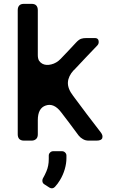

<svg xmlns="http://www.w3.org/2000/svg" viewBox="-20 -739 597 1009"><path d="M306.6 55.7Q315.4 55.7 322.3 62.5Q329.1 69.3 329.1 78.1V92.8Q329.1 120.1 320.3 150.4Q311.5 180.7 294.9 208Q283.2 227.5 268.6 243.2Q255.9 255.9 240.2 247.1L212.9 229.5Q205.1 224.6 203.1 215.8Q201.2 207 205.1 199.2Q215.8 180.7 223.6 162.1Q236.3 132.8 236.3 96.7V78.1Q236.3 69.3 243.2 62.5Q250 55.7 258.8 55.7ZM492.2 -501Q501 -510.7 498 -525.4Q495.1 -539.1 478.5 -539.1Q463.9 -539.1 435.5 -539.1Q417 -539.1 406.2 -535.2Q394.5 -531.2 379.9 -515.6Q359.4 -494.1 339.8 -472.7Q319.3 -451.2 298.8 -429.7Q277.3 -407.2 249 -400.4Q221.7 -393.6 202.1 -404.3Q191.4 -410.2 184.6 -420.9Q178.7 -432.6 178.7 -449.2Q178.7 -528.3 178.7 -685.5Q178.7 -702.1 169.9 -710.9Q162.1 -718.8 145.5 -718.8Q131.8 -718.8 106.4 -718.8Q89.8 -718.8 82 -710.9Q73.2 -702.1 73.2 -685.5Q73.2 -468.8 73.2 -33.2Q73.2 -17.6 81.1 -8.8Q89.8 0 106.4 0Q119.1 0 145.5 0Q161.1 0 169.9 -8.8Q178.7 -16.6 178.7 -33.2Q178.7 -58.6 178.7 -107.4Q178.7 -170.9 220.7 -184.6Q263.7 -199.2 301.8 -148.4Q333 -108.4 393.6 -26.4Q403.3 -14.6 416 -7.8Q428.7 0 446.3 0Q460 0 486.3 0Q513.7 0 517.6 -13.7Q518.6 -17.6 518.6 -21.5Q518.6 -31.2 509.8 -43Q473.6 -90.8 436.5 -138.7Q400.4 -187.5 364.3 -235.4Q335 -273.4 336.9 -306.6Q338.9 -338.9 367.2 -370.1Q368.2 -370.1 368.2 -370.1Q399.4 -403.3 429.7 -435.5Q460.9 -467.8 492.2 -501Z"/></svg>

Font: DeepSea
Style: Medium
Weight: 500
Designer: Stem
Version: Version 3.019;git-0a5106e0b